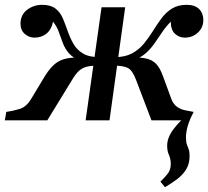

<svg xmlns="http://www.w3.org/2000/svg" viewBox="-52 -499 863 796"><path d="M402 0H303L369 -469H467ZM576 0 512 -168Q497 -208 477.5 -217.5Q458 -227 418 -227L423 -262H486Q528 -262 553.5 -256.5Q579 -251 595 -234.5Q611 -218 623 -185L659 -87Q667 -67 681.5 -56.5Q696 -46 714.5 -42Q733 -38 751 -35L721 0ZM722 -479Q756 -479 773.5 -461.5Q791 -444 791 -416Q791 -385 768.5 -364Q746 -343 714 -343Q691 -343 673.5 -359Q656 -375 656 -409Q636 -389 620.5 -366Q605 -343 589.5 -320.5Q574 -298 553 -279Q532 -260 500 -249Q468 -238 419 -238L423 -262Q466 -262 495 -277.5Q524 -293 544.5 -318Q565 -343 582 -370.5Q599 -398 617.5 -423Q636 -448 661 -463.5Q686 -479 722 -479ZM144 0H-32L-26 -35Q3 -39 30 -47.5Q57 -56 76 -87L135 -185Q156 -218 177 -235Q198 -252 227 -257Q256 -262 298 -262H361L356 -227Q328 -227 310 -223Q292 -219 277.5 -207Q263 -195 247 -168ZM123 -479Q158 -479 178 -463.5Q198 -448 208.5 -423Q219 -398 228.5 -370.5Q238 -343 252 -318Q266 -293 291.5 -277.5Q317 -262 361 -262L358 -238Q308 -238 278.5 -249Q249 -260 233 -279Q217 -298 208.5 -320.5Q200 -343 192 -366Q184 -389 168 -409Q161 -376 140.5 -359.5Q120 -343 91 -343Q68 -343 50.5 -358.5Q33 -374 33 -401Q33 -437 60 -458Q87 -479 123 -479ZM751 -35Q733 -1 726 24.5Q719 50 719 70Q719 90 723 100.5Q727 111 730.5 120.5Q734 130 734 148Q734 181 719 204.5Q704 228 680 245.5Q656 263 632 277L613 254Q630 238 643 221.5Q656 205 656 181Q656 160 648.5 143.5Q641 127 641 105Q641 71 668 35.5Q695 0 739 -35Z"/></svg>

Font: Brygada 1918 SemiBold
Style: Italic
Weight: 600
Italic angle: -8°
Designer: Mateusz Machalski | Borys Kosmynka | Przemek Hoffer
Foundry: NIEPODLEGLA 2018
Version: Version 3.006